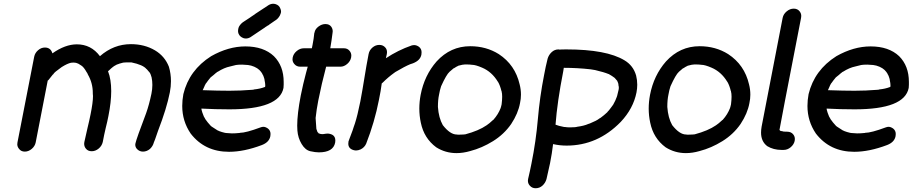

<svg xmlns="http://www.w3.org/2000/svg" viewBox="-20 -790 4858 1022"><path d="M741 17Q723 17 710 4Q700 -6 700 -20Q700 -23 701 -27Q706 -51 758 -188Q774 -233 786 -291Q791 -315 791 -338Q791 -359 787 -378Q781 -398 778 -402L761 -422H760Q742 -445 679 -458Q643 -458 638.5 -457Q634 -456 633 -456Q610 -450 610 -449Q605 -449 587 -438Q586 -436 584 -436Q571 -426 560 -415Q558 -413 555 -411Q572 -368 572 -305Q572 -247 557 -172Q551 -141 543 -110Q534 -72 527 -34Q522 -13 505 1Q488 15 468 15Q448 15 437 1Q428 -10 428 -25Q428 -30 429 -34Q437 -73 446 -109.5Q455 -146 462 -181Q475 -245 475 -279Q475 -286 474 -291V-295Q474 -348 448 -393L444 -402Q443 -402 442.5 -404Q442 -406 441 -406Q426 -433 413 -441L397 -451Q385 -457 372 -457L358 -456Q339 -452 310 -434Q309 -434 307 -432Q269 -405 265 -397Q263 -393 261 -393Q249 -379 238 -364Q236 -363 234 -361L170 -32Q166 -12 149 2.5Q132 17 112 17Q92 17 81 2Q72 -9 72 -22Q72 -27 73 -32L162 -488Q166 -508 182.5 -522.5Q199 -537 219 -537Q250 -537 259 -506Q327 -554 389 -554Q465 -554 512 -491Q585 -555 677 -555Q749 -555 805 -522Q857 -491 879 -435Q890 -398 890 -358Q890 -329 884 -298Q867 -212 821 -93Q801 -34 799 -32Q794 -12 778 3Q761 17 741 17Z M1199 18Q1070 18 995 -79Q950 -145 950 -226Q950 -257 956 -289Q987 -417 1104 -491Q1196 -543 1286 -543Q1383 -543 1438 -491Q1490 -439 1490 -354V-339Q1490 -331 1489 -322Q1467 -208 1201 -208Q1125 -208 1052 -212L1053 -205L1057 -191L1065 -170L1072 -158V-157Q1085 -138 1102 -120L1107 -116L1138 -96Q1139 -96 1140.5 -95Q1142 -94 1144 -93.5Q1146 -93 1147 -92Q1160 -87 1177 -83Q1182 -83 1184 -82L1214 -80Q1233 -80 1252 -82Q1257 -82 1257 -83Q1289 -83 1367 -112Q1375 -115 1382 -115Q1393 -115 1406 -106Q1420 -95 1420 -77Q1420 -71 1419 -65Q1413 -33 1374 -18Q1279 18 1199 18ZM1201 -307Q1260 -307 1322 -312Q1326 -313 1331 -313Q1331 -314 1333 -314Q1364 -317 1390 -327H1391Q1392 -330 1392 -335Q1392 -346 1388 -365V-367Q1388 -369 1387 -370V-371Q1382 -389 1376 -397V-398Q1370 -408 1362 -416L1360 -418Q1349 -428 1337 -433L1333 -435Q1317 -442 1300 -444L1269 -446Q1247 -446 1236 -444L1204 -436Q1174 -430 1139 -408Q1136 -408 1132 -403H1131Q1123 -397 1116 -390L1101 -378Q1086 -360 1078 -348L1077 -347Q1077 -346 1076 -346Q1070 -336 1066.5 -326.5Q1063 -317 1059 -310Q1142 -307 1201 -307ZM1411 -657 1408 -655H1407Q1399 -649 1390 -644Q1388 -643 1388 -642Q1385 -640 1383 -639Q1348 -615 1313 -592Q1301 -585 1289 -585Q1282 -585 1276 -587Q1257 -594 1250 -610Q1247 -618 1247 -625Q1247 -630 1248 -635Q1249 -641 1252 -648Q1262 -666 1281 -677Q1295 -686 1310 -696Q1313 -699 1317 -701L1335 -713L1340 -717Q1374 -740 1410 -763Q1422 -770 1434 -770Q1440 -770 1447 -768Q1466 -762 1472 -745Q1476 -737 1476 -728Q1476 -725 1475 -721Q1473 -715 1470 -708Q1460 -689 1442 -679Q1427 -669 1413 -659Z M1677 21Q1659 21 1632 15Q1605 9 1585.5 -23.5Q1566 -56 1563 -95Q1562 -107 1562 -121Q1562 -184 1581 -282Q1593 -342 1609 -402L1618 -435H1578Q1558 -435 1546 -450Q1537 -461 1537 -474Q1537 -479 1538 -484Q1542 -504 1559.5 -518.5Q1577 -533 1597 -533H1640L1644 -553Q1650 -583 1653 -614L1654 -616Q1657 -635 1675 -648.5Q1693 -662 1712 -662Q1733 -662 1743 -648Q1751 -637 1751 -623Q1751 -619 1750 -614Q1745 -573 1738 -533H1811Q1830 -533 1841 -519Q1850 -508 1850 -494Q1850 -489 1849 -484Q1845 -464 1828 -449.5Q1811 -435 1792 -435H1716Q1692 -345 1674 -254Q1665 -208 1660 -162L1661 -147L1664 -104L1670 -87Q1673 -85 1674 -83.5Q1675 -82 1675 -81L1677 -80Q1686 -76 1695 -76Q1699 -76 1703 -76.5Q1707 -77 1712.5 -78Q1718 -79 1723 -79Q1737 -79 1750 -72Q1765 -63 1765 -42Q1765 -37 1764 -31Q1754 21 1677 21Z M1875 11Q1869 11 1862 9Q1834 1 1834 -25Q1834 -31 1835 -37Q1837 -44 1840 -51Q1862 -108 1863 -115L1869 -132Q1883 -175 1898 -250Q1910 -314 1920 -377Q1930 -440 1942 -502Q1946 -523 1962.5 -537Q1979 -551 1999 -551Q2019 -551 2031 -537Q2040 -527 2040 -512Q2040 -507 2039 -502L2034 -480Q2099 -523 2171 -548Q2178 -550 2185 -550Q2197 -550 2210 -541Q2224 -530 2224 -512Q2224 -506 2223 -499Q2217 -468 2178 -453L2163 -448Q2134 -436 2085 -407L2078 -402Q2046 -379 2017 -350L2012 -346Q2007 -306 1997 -258Q1974 -140 1929 -25Q1920 -5 1900 5Q1887 11 1875 11Z M2410 25Q2351 25 2302 -6Q2237 -54 2220 -137Q2212 -174 2212 -212Q2212 -248 2219 -285Q2239 -389 2304 -463Q2378 -544 2483 -544Q2568 -544 2635 -502Q2722 -445 2746 -341Q2753 -314 2753 -286Q2753 -264 2748 -241Q2738 -186 2701 -130Q2663 -75 2604 -38.5Q2545 -2 2483 14Q2445 25 2410 25ZM2419 -73Q2435 -73 2446 -74L2457 -75Q2528 -94 2570 -123Q2584 -132 2604 -151Q2605 -152 2606 -152Q2632 -181 2645 -215Q2645 -218 2646 -218L2650 -234Q2653 -258 2653 -275Q2653 -293 2650 -303V-305L2649 -306Q2642 -335 2631 -354Q2631 -355 2630 -355Q2598 -408 2546 -430Q2511 -445 2493 -445Q2482 -447 2456 -447Q2444 -447 2419 -440L2418 -439Q2409 -435 2402.5 -430.5Q2396 -426 2394 -426L2373 -408Q2356 -393 2328 -331Q2321 -310 2317 -286Q2311 -259 2311 -221Q2315 -163 2337 -124Q2376 -74 2411 -74Z M2981 -429 2978 -410Q2946 -247 2937 -126H2938Q2952 -120 2983 -114H2987Q2998 -112 3014 -112L3040 -113Q3041 -113 3043.5 -113.5Q3046 -114 3048 -114Q3050 -114 3051 -115Q3089 -120 3111 -130L3120 -133Q3157 -148 3170 -159Q3171 -159 3172.5 -160.5Q3174 -162 3177 -163Q3195 -176 3213 -193L3214 -195Q3220 -200 3233 -218L3244 -233L3245 -235Q3256 -254 3263 -274L3265 -280Q3269 -294 3272 -309Q3274 -316 3274 -323Q3274 -330 3272 -336V-339Q3272 -346 3266 -358V-359Q3257 -370 3253 -374Q3253 -375 3252 -375Q3251 -375 3251 -376Q3238 -386 3220 -396H3219Q3195 -406 3148 -417L3124 -421Q3053 -429 2981 -429ZM2996 -527Q3208 -527 3304 -469Q3351 -441 3366 -388Q3372 -364 3372 -339Q3372 -319 3368 -298Q3351 -212 3284 -141Q3161 -15 2996 -15Q2959 -15 2924 -23Q2918 28 2908 78Q2899 121 2889 163Q2883 184 2867.5 198Q2852 212 2831 212Q2812 212 2800 198Q2790 187 2790 172Q2790 168 2791 163Q2801 121 2809 80Q2833 -39 2843 -156Q2853 -273 2876 -390Q2884 -434 2895 -478Q2901 -498 2916.5 -512.5Q2932 -527 2953 -527L2959 -526Q2965 -527 2996 -527Z M3631 25Q3572 25 3523 -6Q3458 -54 3441 -137Q3433 -174 3433 -212Q3433 -248 3440 -285Q3460 -389 3525 -463Q3599 -544 3704 -544Q3789 -544 3856 -502Q3943 -445 3967 -341Q3974 -314 3974 -286Q3974 -264 3969 -241Q3959 -186 3922 -130Q3884 -75 3825 -38.5Q3766 -2 3704 14Q3666 25 3631 25ZM3640 -73Q3656 -73 3667 -74L3678 -75Q3749 -94 3791 -123Q3805 -132 3825 -151Q3826 -152 3827 -152Q3853 -181 3866 -215Q3866 -218 3867 -218L3871 -234Q3874 -258 3874 -275Q3874 -293 3871 -303V-305L3870 -306Q3863 -335 3852 -354Q3852 -355 3851 -355Q3819 -408 3767 -430Q3732 -445 3714 -445Q3703 -447 3677 -447Q3665 -447 3640 -440L3639 -439Q3630 -435 3623.5 -430.5Q3617 -426 3615 -426L3594 -408Q3577 -393 3549 -331Q3542 -310 3538 -286Q3532 -259 3532 -221Q3536 -163 3558 -124Q3597 -74 3632 -74Z M4134 -94Q4138 -92 4147 -91Q4148 -89 4169.5 -89Q4191 -89 4202 -75Q4211 -64 4211 -50Q4211 -45 4210 -40Q4206 -21 4189 -6.5Q4172 8 4151 8H4140Q4097 8 4064 -12Q4031 -37 4031 -84Q4031 -99 4034 -116L4146 -695Q4150 -715 4167.5 -729.5Q4185 -744 4205 -744Q4225 -744 4236 -730Q4245 -719 4245 -705Q4245 -700 4244 -695Q4129 -104 4129 -98H4130L4131 -96Q4133 -93 4135 -93Z M4527 18Q4398 18 4323 -79Q4278 -145 4278 -226Q4278 -257 4284 -289Q4315 -417 4432 -491Q4524 -543 4614 -543Q4711 -543 4766 -491Q4818 -439 4818 -354V-339Q4818 -331 4817 -322Q4795 -208 4529 -208Q4453 -208 4380 -212L4381 -205L4385 -191L4393 -170L4400 -158V-157Q4413 -138 4430 -120L4435 -116L4466 -96Q4467 -96 4468.5 -95Q4470 -94 4472 -93.5Q4474 -93 4475 -92Q4488 -87 4505 -83Q4510 -83 4512 -82L4542 -80Q4561 -80 4580 -82Q4585 -82 4585 -83Q4617 -83 4695 -112Q4703 -115 4710 -115Q4721 -115 4734 -106Q4748 -95 4748 -77Q4748 -71 4747 -65Q4741 -33 4702 -18Q4607 18 4527 18ZM4529 -307Q4588 -307 4650 -312Q4654 -313 4659 -313Q4659 -314 4661 -314Q4692 -317 4718 -327H4719Q4720 -330 4720 -335Q4720 -346 4716 -365V-367Q4716 -369 4715 -370V-371Q4710 -389 4704 -397V-398Q4698 -408 4690 -416L4688 -418Q4677 -428 4665 -433L4661 -435Q4645 -442 4628 -444L4597 -446Q4575 -446 4564 -444L4532 -436Q4502 -430 4467 -408Q4464 -408 4460 -403H4459Q4451 -397 4444 -390L4429 -378Q4414 -360 4406 -348L4405 -347Q4405 -346 4404 -346Q4398 -336 4394.5 -326.5Q4391 -317 4387 -310Q4470 -307 4529 -307Z"/></svg>

Font: Bad Comic
Style: Italic
Weight: 400
Italic angle: -11°
Designer: GGBotNet
Foundry: GGBotNet
Version: 0.95